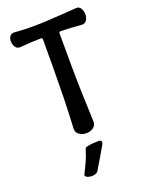

<svg xmlns="http://www.w3.org/2000/svg" viewBox="-169 -759 828 1089"><g transform="rotate(-20 245.0 -214.0)"><path d="M305 -39Q306 -16 287.5 -3Q269 10 246 10Q221 10 202.5 -3Q184 -16 185 -39Q190 -130 192 -218.5Q194 -307 194.5 -395.5Q195 -484 195 -574Q195 -584 185 -584Q154 -583 122.5 -581.5Q91 -580 59 -577Q40 -576 30 -591.5Q20 -607 20 -626Q20 -646 30 -657.5Q40 -669 59 -667Q152 -660 245 -665Q338 -670 431 -677Q450 -679 460 -662.5Q470 -646 470 -626Q470 -607 460 -591.5Q450 -576 431 -577Q400 -580 368.5 -581.5Q337 -583 305 -584Q295 -584 295 -574Q295 -485 295.5 -395.5Q296 -306 298.5 -217Q301 -128 305 -39ZM229 234Q225 241 214 245Q203 249 193 249H189Q182 249 172 246.5Q162 244 156 238.5Q150 233 154 225Q174 186 186.5 157.5Q199 129 211 90Q213 84 227 81Q241 78 258.5 76.5Q276 75 287 75H294Q303 75 307 78Q311 81 311.5 86.5Q312 92 308 100Q286 138 269 167Q252 196 229 234Z"/></g></svg>

Font: Winky Sans
Style: Regular
Weight: 400
Designer: Simon Atzbach
Foundry: typofactur
Version: Version 1.205